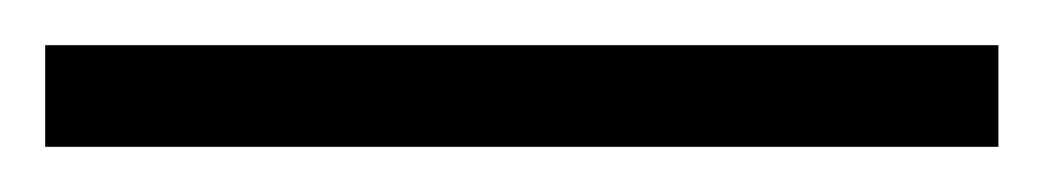

<svg xmlns="http://www.w3.org/2000/svg" viewBox="-22 70 462 85"><path d="M420 135H-2V90H420Z"/></svg>

Font: Noto Sans Arabic UI Lt
Style: Regular
Weight: 300
Designer: Monotype Design Team, Nadine Chahine and Nizar Qandah
Foundry: Monotype Imaging Inc.
Version: Version 2.010; ttfautohint (v1.8.4.7-5d5b)